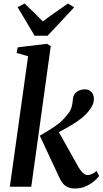

<svg xmlns="http://www.w3.org/2000/svg" viewBox="-20 -1063 586 1093"><path d="M36 0 140 -743 74.5 -761.5 81 -793.5 247 -813.5 269 -800.5 158 0ZM406.5 10Q384.5 10 368 3.2Q351.5 -3.5 339.2 -17.5Q327 -31.5 317.5 -53L206.5 -290.5Q235.5 -308 262.5 -324Q289.5 -340 315 -360.5Q340.5 -381 364.5 -411.5Q381.5 -431.5 387.5 -453.2Q393.5 -475 394.5 -494.5Q395.5 -516.5 406.2 -529.5Q417 -542.5 432 -548.5Q447 -554.5 461.5 -554.5Q487 -554.5 500.5 -539.2Q514 -524 514.5 -503Q515 -481.5 506 -463Q497 -444.5 483.5 -429Q467 -408 441 -387.8Q415 -367.5 385.2 -349.8Q355.5 -332 327.5 -317.5Q299.5 -303 278.5 -293.5L302 -334.5L427 -111Q440 -89 453.2 -77.8Q466.5 -66.5 479 -66.5Q489 -66.5 502.2 -71.8Q515.5 -77 529.5 -90L544.5 -61.5Q535.5 -48.5 516 -31.8Q496.5 -15 468.8 -2.5Q441 10 406.5 10ZM177 -859.5 80.5 -1022 120 -1043Q146.5 -1018 172.8 -992.5Q199 -967 224 -941Q258 -967 294 -992.2Q330 -1017.5 366.5 -1043L402.5 -1021.5L251 -859.5Z"/></svg>

Font: Merriweather 48pt SemiBold
Style: Italic
Weight: 600
Italic angle: -7.8°
Designer: Eben Sorkin
Foundry: Eben Sorkin
Version: Version 2.101